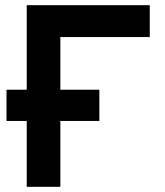

<svg xmlns="http://www.w3.org/2000/svg" viewBox="-20 -720 635 740"><path d="M5.1 -253.8V-374.2H362.9V-253.8ZM83 0V-700H557.2V-577.2H212.6V0Z"/></svg>

Font: Overpass
Style: Regular
Weight: 400
Designer: Delve Withrington, Dave Bailey, Thomas Jockin
Foundry: Delve Fonts LLC
Version: Version 4.000